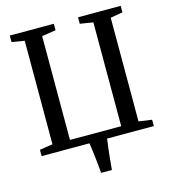

<svg xmlns="http://www.w3.org/2000/svg" viewBox="-132 -850 1022 1144"><g transform="rotate(-15 379.0 -277.5)"><path d="M415.5 188H349Q348.5 178.5 346.5 159Q344.5 139.5 342 115.2Q339.5 91 336.8 67.2Q334 43.5 331.2 25.2Q328.5 7 327 0H32.5V-39L113 -51.5V-690L35 -703V-743H306.5V-703L220.5 -690V-49.5H536.5V-690L456 -703V-743H719V-703L643.5 -690V-50.5L724.5 -39V0H436.5Q433.5 20 430.5 43.2Q427.5 66.5 424.8 91.5Q422 116.5 419.8 141Q417.5 165.5 415.5 188Z"/></g></svg>

Font: Merriweather 60pt
Style: Regular
Weight: 400
Version: Version 2.100